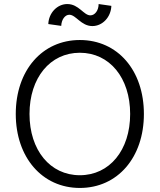

<svg xmlns="http://www.w3.org/2000/svg" viewBox="-20 -914 790 950"><path d="M375 16C562 16 692 -135 692 -350C692 -566 562 -716 375 -716C189 -716 58 -566 58 -350C58 -135 189 16 375 16ZM375 -47C228 -47 126 -171 126 -350C126 -529 228 -653 375 -653C522 -653 624 -529 624 -350C624 -171 522 -47 375 -47ZM437 -785C487 -785 529 -829 531 -885L468 -894C468 -863 450 -838 427 -838C394 -838 370 -894 313 -894C263 -894 221 -850 219 -795L283 -786C284 -816 301 -841 323 -841C356 -841 381 -785 437 -785Z"/></svg>

Font: Uncut Sans Book
Style: Regular
Weight: 350
Designer: Kasper Nordkvist
Foundry: UNCUT.wtf
Version: Version 1.304;Glyphs 3.2 (3246)